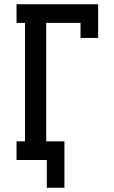

<svg xmlns="http://www.w3.org/2000/svg" viewBox="-20 -755 540 906"><path d="M201 131V0H58V-88H98V-647H58V-735H443V-576H360V-647H198V-88H284V131Z"/></svg>

Font: Iosevka Slab Semibold
Style: Regular
Weight: 600
Monospace: yes
Designer: Belleve Invis
Foundry: Belleve Invis
Version: Version 11.1.1; ttfautohint (v1.8.3)